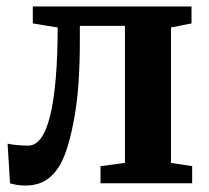

<svg xmlns="http://www.w3.org/2000/svg" viewBox="-20 -567 646 594"><path d="M11 0 3.5 -122.5Q14 -120 32.2 -118.2Q50.5 -116.5 67 -116.5Q112.5 -116.5 135.2 -209.2Q158 -302 158.5 -482L81.5 -494.5V-547H572.5V-494.5L509 -482V-63L574.5 -53V0H291V-53L366.5 -63V-487H227V-438.5Q227 -301 211 -208.8Q195 -116.5 172 -69Q155 -33.5 127.5 -13.2Q100 7 58 7Q33 7 11 0Z"/></svg>

Font: Merriweather Text
Style: Bold
Weight: 700
Designer: Eben Sorkin
Foundry: Eben Sorkin
Version: Version 2.100